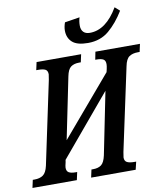

<svg xmlns="http://www.w3.org/2000/svg" viewBox="-118 -1030 957 1112"><g transform="rotate(-10 361.0 -474.0)"><path d="M-8 -46H3Q33 -46 52.5 -59.5Q72 -73 81 -113L184 -600Q189 -627 189 -632Q189 -654 175 -661Q161 -668 132 -668H122L132 -714H394L384 -668H374Q344 -668 325.5 -654.5Q307 -641 299 -600L225 -238L521 -586L525 -603Q529 -621 529 -632Q529 -653 516.5 -660.5Q504 -668 479 -668H469L478 -714H740L730 -668H720Q688 -668 668.5 -654.5Q649 -641 641 -600L537 -114Q532 -84 532 -82Q532 -61 546.5 -53.5Q561 -46 589 -46H600L589 0H327L337 -46H347Q377 -46 395 -59.5Q413 -73 422 -114L496 -481L199 -127L197 -114Q191 -90 191 -82Q191 -61 204.5 -53.5Q218 -46 243 -46H253L243 0H-18ZM325 -865Q325 -887 334 -912L422 -926Q415 -903 415 -878Q415 -854 428 -840.5Q441 -827 466 -827Q561 -827 632 -948L660 -923Q620 -857 569.5 -814Q519 -771 445 -771Q381 -771 353 -796.5Q325 -822 325 -865Z"/></g></svg>

Font: Noto Serif CondSemiBold
Style: Italic
Weight: 600
Width: 3
Italic angle: -12°
Designer: Monotype Design Team
Foundry: Monotype Imaging Inc.
Version: Version 1.001